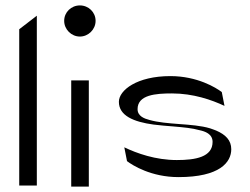

<svg xmlns="http://www.w3.org/2000/svg" viewBox="-20 -693 923 709"><path d="M51 -8H116V-635L51 -585Z M333 -616C333 -648 307 -673 275 -673C243 -673 217 -648 217 -616C217 -584 244 -558 275 -558C306 -558 333 -584 333 -616ZM308 -396H243V-4H308Z M621 -226C656 -223 690 -220 718 -212C736 -208 765 -199 765 -169C765 -113 702 -102 633 -102C554 -102 485 -127 439 -149L449 -98C470 -82 539 -39 639 -39C792 -39 834 -94 834 -142C834 -175 813 -196 778 -211C771 -214 764 -216 756 -219C723 -229 682 -232 641 -235C602 -238 564 -241 532 -250C513 -255 488 -264 488 -290C488 -343 555 -348 615 -348C694 -348 762 -324 809 -302L799 -353C778 -369 709 -412 609 -412C486 -412 419 -360 419 -317C419 -266 473 -243 547 -233C570 -230 596 -228 621 -226Z"/></svg>

Font: Charger Static
Style: 2
Weight: 1000
Designer: Jasper
Foundry: KineticPlasma Fonts/Cannot Into Space Fonts
Version: Version 1.1